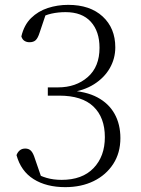

<svg xmlns="http://www.w3.org/2000/svg" viewBox="-20 -757 582 791"><path d="M249 14Q171 14 118.5 -19Q66 -52 48 -118Q53 -131 62 -138Q71 -145 84 -145Q99 -145 108 -135.5Q117 -126 124 -103L155 -13L119 -47Q145 -32 172.5 -24Q200 -16 234 -16Q319 -16 365.5 -64.5Q412 -113 412 -192Q412 -273 365 -318Q318 -363 224 -363H177V-397H219Q293 -397 341.5 -439.5Q390 -482 390 -560Q390 -628 354 -667.5Q318 -707 250 -707Q220 -707 192.5 -701Q165 -695 134 -678L172 -708L143 -622Q136 -600 127 -591.5Q118 -583 101 -583Q90 -583 81 -588.5Q72 -594 68 -607Q79 -654 108 -682.5Q137 -711 177 -724Q217 -737 261 -737Q351 -737 403 -689Q455 -641 455 -562Q455 -516 432.5 -476.5Q410 -437 367.5 -410Q325 -383 263 -375V-384Q334 -381 381 -356Q428 -331 452 -288Q476 -245 476 -188Q476 -127 446.5 -81.5Q417 -36 366 -11Q315 14 249 14Z"/></svg>

Font: Noto Serif KR
Style: Regular
Weight: 200
Designer: Ryoko NISHIZUKA 西塚涼子 (kana & ideographs); Frank Grießhammer (Latin, Greek & Cyrillic); Wenlong ZHANG 张文龙 (bopomofo); San
Foundry: Adobe
Version: Version 2.001;hotconv 1.1.0;makeotfexe 2.6.0